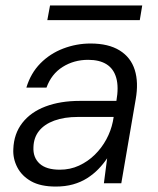

<svg xmlns="http://www.w3.org/2000/svg" viewBox="-20 -674 581 706"><path d="M185 12Q129 12 94.5 -7.5Q60 -27 43.5 -59Q27 -91 29 -126Q31 -182 62 -222Q93 -262 147.5 -282.5Q202 -303 273 -303H408Q417 -354 407.5 -387.5Q398 -421 372 -437.5Q346 -454 304 -454Q252 -454 210.5 -428Q169 -402 151 -352H77Q93 -405 128.5 -441Q164 -477 212.5 -495.5Q261 -514 313 -514Q379 -514 420 -488.5Q461 -463 475.5 -417Q490 -371 479 -309L426 0H362L374 -92Q360 -71 341.5 -52Q323 -33 300 -18.5Q277 -4 248.5 4Q220 12 185 12ZM200 -50Q238 -50 270.5 -65Q303 -80 328.5 -105Q354 -130 371 -161.5Q388 -193 395 -227L398 -244H267Q216 -244 179.5 -230.5Q143 -217 123.5 -192.5Q104 -168 103 -133Q101 -95 125.5 -72.5Q150 -50 200 -50ZM154 -600 164 -654H503L494 -600Z"/></svg>

Font: DM Sans 16pt Light
Style: Italic
Weight: 300
Italic angle: -10°
Version: Version 4.004;gftools[0.9.30]